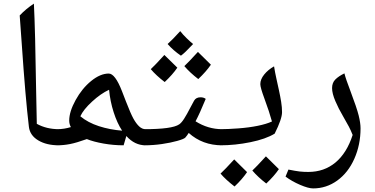

<svg xmlns="http://www.w3.org/2000/svg" viewBox="-20 -800 2089 1070"><path d="M168.9 -779.8Q176.3 -636.7 181.6 -282.2L185.1 -109.9Q239.3 -80.1 308.1 -80.1Q317.9 -80.1 317.9 -69.8V0Q317.9 9.8 308.1 9.8Q238.8 9.8 192.9 -17.8Q147 -45.4 141.1 -92.8Q121.6 -254.9 101.1 -557.1L89.8 -713.9Q124.5 -750.5 168.9 -779.8Z M297.9 9.8Q288.1 9.8 288.1 0V-69.8Q288.1 -80.1 297.9 -80.1Q337.9 -80.1 375 -91.8Q365.7 -108.4 365.7 -127.9Q365.7 -177.7 401.4 -242.4Q437 -307.1 488 -348.6Q539.1 -390.1 585.9 -390.1Q621.6 -390.1 659.7 -292L681.6 -235.4Q708 -167 723.4 -139.2Q738.8 -111.3 755.4 -95.7Q772 -80.1 791 -80.1Q803.7 -80.1 803.7 -67.9V-2.9Q803.7 9.8 791 9.8Q730.5 9.8 684.1 -42L668.9 9.8Q612.3 9.8 556.9 0Q501.5 -9.8 463.9 -24.9Q406.7 -4.4 370.6 2.7Q334.5 9.8 297.9 9.8ZM427.7 -151.9Q470.2 -116.7 531.2 -96.9Q592.3 -77.1 660.6 -71.8Q632.8 -113.8 613.3 -174.8Q593.8 -235.8 587.9 -299.8Q541.5 -278.3 493.2 -233.9Q444.8 -189.5 427.7 -151.9Z M1097.7 -257.8Q1114.7 -257.8 1126.5 -249Q1092.3 -166 1069.8 -124Q1139.2 -80.1 1217.8 -80.1Q1227.5 -80.1 1227.5 -69.8V0Q1227.5 9.8 1217.8 9.8Q1108.4 9.8 1031.7 -59.1L1022.5 -45.4L1012.7 -33.2Q1005.4 -25.4 968.3 -14.9Q931.2 -4.4 882.6 2.7Q834 9.8 783.7 9.8Q773.9 9.8 773.9 0V-69.8Q773.9 -80.1 783.7 -80.1Q939.9 -80.1 978.5 -106.9Q991.2 -115.2 1006.1 -138.4Q1021 -161.6 1041 -200.7L1061.5 -238.8Q1072.3 -257.8 1097.7 -257.8ZM1056.2 -554.7Q1009.3 -504.4 988.3 -489.7Q945.3 -519 914.1 -554.7Q940.4 -578.1 984.4 -626.5Q997.6 -608.9 1020.3 -586.9Q1043 -564.9 1056.2 -554.7ZM968.3 -422.9Q941.9 -384.3 897.9 -342.8Q850.6 -378.9 820.3 -414.6Q840.8 -433.1 896 -493.7Q903.8 -485.4 968.3 -422.9ZM1155.3 -439.5Q1128.9 -400.9 1085 -359.4Q1039.1 -394.5 1007.3 -431.6Q1027.8 -450.2 1083 -510.7Q1093.8 -499 1155.3 -439.5Z M1207.5 9.8Q1197.8 9.8 1197.8 0V-69.8Q1197.8 -80.1 1207.5 -80.1Q1249 -80.1 1308.3 -84.5Q1367.7 -88.9 1416.5 -98.9Q1465.3 -108.9 1495.6 -123Q1481.4 -175.3 1453.1 -252Q1430.7 -312.5 1430.7 -331.1Q1430.7 -357.9 1452.4 -384.8Q1474.1 -411.6 1507.3 -430.2Q1512.7 -396 1520.3 -362.1Q1527.8 -328.1 1534.9 -295.4Q1542 -262.7 1546.9 -232.2Q1551.8 -201.7 1551.8 -174.8Q1551.8 -137.2 1510.7 -55.2Q1460.9 -24.9 1375.7 -7.6Q1290.5 9.8 1207.5 9.8ZM1356.9 159.2Q1330.1 198.7 1287.1 239.3Q1238.8 202.1 1209 167.5Q1231.9 146.5 1285.2 88.4Q1295.4 99.6 1356.9 159.2ZM1534.2 142.6Q1507.8 181.2 1463.9 222.7Q1418 187.5 1386.2 150.4Q1406.7 131.8 1461.9 71.3Q1472.7 83 1534.2 142.6Z M1725.1 250Q1698.7 250 1652.6 230.2Q1606.4 210.4 1571.3 184.1L1587.4 145Q1628.4 153.3 1650.4 155.8Q1672.4 158.2 1698.2 158.2Q1786.1 158.2 1849.4 105.7Q1912.6 53.2 1945.3 -47.9Q1934.6 -74.7 1924.3 -94.2Q1914.1 -113.8 1889.6 -156.2Q1867.7 -192.9 1849.1 -236.1Q1830.6 -279.3 1830.6 -309.1Q1830.6 -338.9 1848.9 -357.2Q1867.2 -375.5 1899.4 -391.1Q1907.2 -359.4 1932.6 -293.5Q1968.3 -199.2 1978.8 -156.7Q1989.3 -114.3 1989.3 -85Q1989.3 6.8 1954.8 84.5Q1920.4 162.1 1859.6 206.1Q1798.8 250 1725.1 250Z"/></svg>

Font: Droid Persian Naskh
Style: Regular
Weight: 400
Designer: Pascal Zoghbi
Foundry: Ascender Corporation
Version: Version 1.00